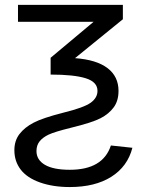

<svg xmlns="http://www.w3.org/2000/svg" viewBox="-20 -548 585 776"><path d="M515.1 49.3 428.2 40C406.7 105.5 351.4 138.2 262.2 138.2C217.9 138.2 184.4 131.5 161.6 118.2C138.8 104.8 127.4 86.3 127.4 62.5C127.4 46.9 131.7 33.8 140.1 23.2C148.6 12.6 160.7 3.6 176.5 -3.9C192.3 -11.4 222.5 -20.7 267.1 -31.7C324.4 -45.7 364.3 -58.6 386.7 -70.3C409.2 -82 426.8 -96.7 439.7 -114.3C452.6 -131.8 459 -154 459 -180.7C459 -219.4 444.2 -250.1 414.6 -272.7C384.9 -295.3 341.1 -308.8 283.2 -313L476.6 -470.2V-528.3H52.7V-460H358.4L184.6 -314.5V-246.6C247.4 -246.6 294.7 -241.6 326.4 -231.7C358.2 -221.8 374 -204.8 374 -180.7C374 -161.8 364.7 -145.8 346.2 -132.6C327.6 -119.4 290.5 -106 234.9 -92.3C179.9 -78.3 140.2 -64.9 116 -52.2C91.7 -39.6 72.7 -24.3 58.8 -6.3C45 11.6 38.1 33.4 38.1 59.1C38.1 89 46.6 115.2 63.7 137.5C80.8 159.7 106.9 177.1 141.8 189.5C176.8 201.8 216.8 208 261.7 208C330.1 208 386.1 194.2 429.9 166.5C473.7 138.8 502.1 99.8 515.1 49.3Z"/></svg>

Font: Arimo
Style: Regular
Weight: 400
Designer: Steve Matteson
Foundry: Monotype Imaging Inc.
Version: Version 1.32